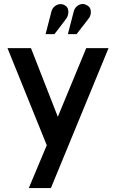

<svg xmlns="http://www.w3.org/2000/svg" viewBox="-20 -744 591 973"><path d="M314 -647Q323 -659 325.5 -673Q328 -687 324 -699Q320 -711 307 -718Q294 -725 280 -722.5Q266 -720 255.5 -710.5Q245 -701 241 -687L211 -571H256ZM427 -647Q437 -659 439.5 -673Q442 -687 437.5 -699.5Q433 -712 419 -718Q405 -726 391.5 -723Q378 -720 368 -710.5Q358 -701 354 -687L324 -571H368ZM126 209H238L530 -500H417L273 -152L137 -500H18L217 -8Z"/></svg>

Font: Advent Pro Expanded
Style: Bold
Weight: 700
Width: 7
Designer: VivaRado, Andreas Kalpakidis
Foundry: VivaRado, Andreas Kalpakidis
Version: Version 3.000